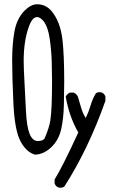

<svg xmlns="http://www.w3.org/2000/svg" viewBox="-20 -761 540 900"><path d="M262 119Q245 119 236 100V80Q271 25 347 -140Q304 -215 288 -308Q294 -321 308 -327H325Q339 -321 345 -308Q353 -282 360.5 -255.5Q368 -229 382 -208Q396 -237 404.5 -266.5Q413 -296 429 -323Q436 -329 448 -329Q465 -329 474 -310V-288Q394 -62 282 113Q274 119 262 119ZM145 -36Q104 -47 76.5 -98Q49 -149 43 -274Q37 -399 37 -478Q37 -556 48 -615Q59 -674 95 -711Q125 -741 154 -741Q193 -741 220 -711Q263 -661 273 -573Q281 -502 281 -379Q281 -339 279.5 -271.5Q278 -204 266.5 -154Q255 -104 220.5 -71Q186 -38 145 -36ZM157 -100Q181 -100 189 -112Q211 -163 216 -197Q224 -248 224 -382Q224 -419 222.5 -471.5Q221 -524 213 -579.5Q205 -635 184 -662Q168 -681 154 -681Q131 -681 115 -635Q91 -569 91 -475Q91 -445 94.5 -381Q98 -317 101.5 -243Q105 -169 118.5 -134.5Q132 -100 157 -100Z"/></svg>

Font: Xiaolai SC
Style: Regular
Weight: 400
Designer: Nozomi Seto 瀬戸のぞみ
Version: Version 3.11;December 4, 2020;FontCreator 13.0.0.2613 64-bit